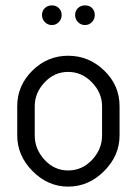

<svg xmlns="http://www.w3.org/2000/svg" viewBox="-20 -686 508 713"><path d="M44 -183C44 -133 63 -88.8 101 -50.5C139 -12.2 183 7 233 7C283.7 7 328.2 -12.2 366.5 -50.5C404.8 -88.8 424 -133 424 -183V-292C424 -343.3 405 -387.3 367 -424C329 -460.7 284.3 -479 233 -479C181.7 -479 137.3 -460.5 100 -423.5C62.7 -386.5 44 -342.7 44 -292ZM109 -183V-292C109 -324.7 121.2 -354 145.5 -380C169.8 -406 199 -419 233 -419C267 -419 296.5 -406 321.5 -380C346.5 -354 359 -324.7 359 -292V-183C359 -149 346.7 -118.8 322 -92.5C297.3 -66.2 267.7 -53 233 -53C199 -53 169.8 -66.2 145.5 -92.5C121.2 -118.8 109 -149 109 -183ZM136 -630C136 -620 139.5 -611.3 146.5 -604C153.5 -596.7 162.3 -593 173 -593C183 -593 191.5 -596.7 198.5 -604C205.5 -611.3 209 -620 209 -630C209 -640.7 205.5 -649.3 198.5 -656C191.5 -662.7 183 -666 173 -666C162.3 -666 153.5 -662.7 146.5 -656C139.5 -649.3 136 -640.7 136 -630ZM259 -630C259 -620 262.5 -611.3 269.5 -604C276.5 -596.7 285.3 -593 296 -593C306 -593 314.5 -596.7 321.5 -604C328.5 -611.3 332 -620 332 -630C332 -640.7 328.7 -649.3 322 -656C315.3 -662.7 306.7 -666 296 -666C285.3 -666 276.5 -662.7 269.5 -656C262.5 -649.3 259 -640.7 259 -630Z"/></svg>

Font: Terminal Dosis
Style: Book
Weight: 400
Designer: EdgarTolentino, PabloImpallari, IginoMarini
Foundry: EdgarTolentino, PabloImpallari, IginoMarini
Version: Version 1.006